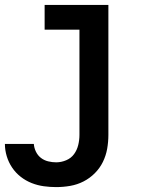

<svg xmlns="http://www.w3.org/2000/svg" viewBox="-20 -550 640 783"><path d="M209 213Q184 213 158.5 209.5Q133 206 109 196.5Q85 187 64.5 171Q44 155 29.5 133.5Q15 112 7.5 87Q0 62 0 37H118Q119 53 126.5 68.5Q134 84 147 94Q160 104 176.5 108Q193 112 209 112Q230 112 250 103.5Q270 95 282 78.5Q294 62 299 41.5Q304 21 304 0V-429H162V-530H422V0Q422 29 417 57Q412 85 399.5 110.5Q387 136 366.5 156.5Q346 177 320.5 190Q295 203 266.5 208Q238 213 209 213Z"/></svg>

Font: Iosevka Curly Slab Extended
Style: Bold
Weight: 700
Width: 7
Monospace: yes
Designer: Belleve Invis
Foundry: Belleve Invis
Version: Version 11.1.0; ttfautohint (v1.8.3)